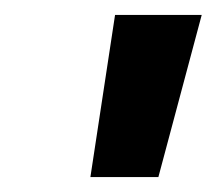

<svg xmlns="http://www.w3.org/2000/svg" viewBox="-20 -775 290 257"><path d="M101 -538 134 -755H250L192 -538Z"/></svg>

Font: DM Sans 16pt
Style: Bold Italic
Weight: 700
Italic angle: -10°
Version: Version 4.004;gftools[0.9.30]